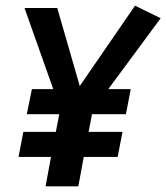

<svg xmlns="http://www.w3.org/2000/svg" viewBox="-20 -654 584 674"><path d="M140 0H255L274 -103H393L410 -191H291L303 -253H422L439 -341H360L544 -590L454 -634L260 -352L181 -626H66L167 -341H92L74 -253H188L176 -191H62L45 -103H159Z"/></svg>

Font: Amaranth
Style: Italic
Weight: 400
Designer: Gesine Todt
Foundry: Gesine Todt
Version: Version 1.001